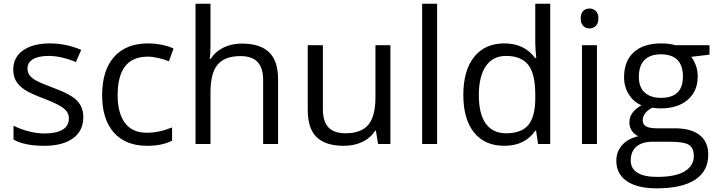

<svg xmlns="http://www.w3.org/2000/svg" viewBox="-20 -780 3887 1040"><path d="M431.2 -146Q431.2 -71.3 375.5 -30.8Q319.8 9.8 219.2 9.8Q112.8 9.8 53.2 -23.9V-99.1Q91.8 -79.6 136 -68.4Q180.2 -57.1 221.2 -57.1Q284.7 -57.1 318.8 -77.4Q353 -97.7 353 -139.2Q353 -170.4 325.9 -192.6Q298.8 -214.8 220.2 -245.1Q145.5 -272.9 114 -293.7Q82.5 -314.5 67.1 -340.8Q51.8 -367.2 51.8 -403.8Q51.8 -469.2 105 -507.1Q158.2 -544.9 251 -544.9Q337.4 -544.9 419.9 -509.8L391.1 -443.8Q310.5 -477.1 245.1 -477.1Q187.5 -477.1 158.2 -459Q128.9 -440.9 128.9 -409.2Q128.9 -387.7 139.9 -372.6Q150.9 -357.4 175.3 -343.8Q199.7 -330.1 269 -304.2Q364.3 -269.5 397.7 -234.4Q431.2 -199.2 431.2 -146Z M776.9 9.8Q660.6 9.8 596.9 -61.8Q533.2 -133.3 533.2 -264.2Q533.2 -398.4 597.9 -471.7Q662.6 -544.9 782.2 -544.9Q820.8 -544.9 859.4 -536.6Q897.9 -528.3 919.9 -517.1L895 -448.2Q868.2 -459 836.4 -466.1Q804.7 -473.1 780.3 -473.1Q617.2 -473.1 617.2 -265.1Q617.2 -166.5 657 -113.8Q696.8 -61 774.9 -61Q841.8 -61 912.1 -89.8V-18.1Q858.4 9.8 776.9 9.8Z M1405.3 0V-346.2Q1405.3 -411.6 1375.5 -443.8Q1345.7 -476.1 1282.2 -476.1Q1197.8 -476.1 1158.9 -430.2Q1120.1 -384.3 1120.1 -279.8V0H1039.1V-759.8H1120.1V-529.8Q1120.1 -488.3 1116.2 -460.9H1121.1Q1145 -499.5 1189.2 -521.7Q1233.4 -543.9 1290 -543.9Q1388.2 -543.9 1437.3 -497.3Q1486.3 -450.7 1486.3 -349.1V0Z M1729 -535.2V-188Q1729 -122.6 1758.8 -90.3Q1788.6 -58.1 1852.1 -58.1Q1936 -58.1 1974.9 -104Q2013.7 -149.9 2013.7 -253.9V-535.2H2094.7V0H2027.8L2016.1 -71.8H2011.7Q1986.8 -32.2 1942.6 -11.2Q1898.4 9.8 1841.8 9.8Q1744.1 9.8 1695.6 -36.6Q1647 -83 1647 -185.1V-535.2Z M2347.7 0H2266.6V-759.8H2347.7Z M2883.8 -71.8H2879.4Q2823.2 9.8 2711.4 9.8Q2606.4 9.8 2548.1 -62Q2489.7 -133.8 2489.7 -266.1Q2489.7 -398.4 2548.3 -471.7Q2606.9 -544.9 2711.4 -544.9Q2820.3 -544.9 2878.4 -465.8H2884.8L2881.3 -504.4L2879.4 -542V-759.8H2960.4V0H2894.5ZM2721.7 -58.1Q2804.7 -58.1 2842 -103.3Q2879.4 -148.4 2879.4 -249V-266.1Q2879.4 -379.9 2841.6 -428.5Q2803.7 -477.1 2720.7 -477.1Q2649.4 -477.1 2611.6 -421.6Q2573.7 -366.2 2573.7 -265.1Q2573.7 -162.6 2611.3 -110.4Q2648.9 -58.1 2721.7 -58.1Z M3213.4 0H3132.3V-535.2H3213.4ZM3125.5 -680.2Q3125.5 -708 3139.2 -720.9Q3152.8 -733.9 3173.3 -733.9Q3192.9 -733.9 3207 -720.7Q3221.2 -707.5 3221.2 -680.2Q3221.2 -652.8 3207 -639.4Q3192.9 -626 3173.3 -626Q3152.8 -626 3139.2 -639.4Q3125.5 -652.8 3125.5 -680.2Z M3823.2 -535.2V-483.9L3724.1 -472.2Q3737.8 -455.1 3748.5 -427.5Q3759.3 -399.9 3759.3 -365.2Q3759.3 -286.6 3705.6 -239.7Q3651.9 -192.9 3558.1 -192.9Q3534.2 -192.9 3513.2 -196.8Q3461.4 -169.4 3461.4 -127.9Q3461.4 -106 3479.5 -95.5Q3497.6 -85 3541.5 -85H3636.2Q3723.1 -85 3769.8 -48.3Q3816.4 -11.7 3816.4 58.1Q3816.4 147 3745.1 193.6Q3673.8 240.2 3537.1 240.2Q3432.1 240.2 3375.2 201.2Q3318.4 162.1 3318.4 90.8Q3318.4 42 3349.6 6.3Q3380.9 -29.3 3437.5 -42Q3417 -51.3 3403.1 -70.8Q3389.2 -90.3 3389.2 -116.2Q3389.2 -145.5 3404.8 -167.5Q3420.4 -189.5 3454.1 -210Q3412.6 -227.1 3386.5 -268.1Q3360.4 -309.1 3360.4 -361.8Q3360.4 -449.7 3413.1 -497.3Q3465.8 -544.9 3562.5 -544.9Q3604.5 -544.9 3638.2 -535.2ZM3396.5 89.8Q3396.5 133.3 3433.1 155.8Q3469.7 178.2 3538.1 178.2Q3640.1 178.2 3689.2 147.7Q3738.3 117.2 3738.3 64.9Q3738.3 21.5 3711.4 4.6Q3684.6 -12.2 3610.4 -12.2H3513.2Q3458 -12.2 3427.2 14.2Q3396.5 40.5 3396.5 89.8ZM3440.4 -363.8Q3440.4 -307.6 3472.2 -278.8Q3503.9 -250 3560.5 -250Q3679.2 -250 3679.2 -365.2Q3679.2 -485.8 3559.1 -485.8Q3502 -485.8 3471.2 -455.1Q3440.4 -424.3 3440.4 -363.8Z"/></svg>

Font: f0_44652 
Style: Regular
Weight: 400
Foundry: Ascender Corporation
Version: Version 1.10